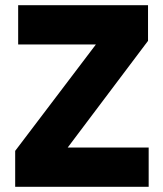

<svg xmlns="http://www.w3.org/2000/svg" viewBox="-20 -720 628 740"><path d="M38.5 0V-138.5L349.5 -548.5H50V-700H550.5V-562.5L241 -151.5H553V0Z"/></svg>

Font: Geologica Roman
Style: Bold
Weight: 700
Designer: Sindre Bremnes, Frode Helland
Foundry: Monokrom Skriftforlag AS
Version: Version 1.010;gftools[0.9.28]